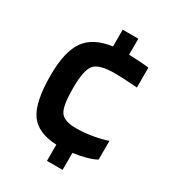

<svg xmlns="http://www.w3.org/2000/svg" viewBox="-168 -750 773 862"><g transform="rotate(30 218.5 -319.0)"><path d="M293 -67V21H212V-63Q114 -67 74 -124.5Q34 -182 34 -320Q34 -443 75 -501Q116 -559 212 -572V-659H293V-576Q326 -575 350 -573.5Q374 -572 397 -569V-466Q358 -469 329 -470.5Q300 -472 281 -472Q199 -472 174.5 -443Q150 -414 150 -320Q150 -229 169.5 -200Q189 -171 251 -171Q292 -171 335.5 -178.5Q379 -186 410 -197V-100Q393 -90 361.5 -81Q330 -72 293 -67Z"/></g></svg>

Font: Blinker SemiBold
Style: Regular
Weight: 600
Designer: Juergen Huber
Foundry: supertype
Version: Version 1.015;PS 1.15;hotconv 1.0.88;makeotf.lib2.5.647800